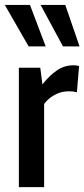

<svg xmlns="http://www.w3.org/2000/svg" viewBox="-22 -774 349 794"><path d="M56 0V-494H144.5L153.5 -425Q183 -462.5 213.8 -483.2Q244.5 -504 281.5 -504Q294 -504 305 -501L296 -392.5Q288.5 -394.5 280.5 -395.5Q272.5 -396.5 263 -396.5Q230 -396.5 202.5 -380.8Q175 -365 160.5 -344V0ZM307 -582H238.5L146 -753.5H248ZM167 -582H96.5L-2 -753.5H102Z"/></svg>

Font: Cabin SemiCondensedMedium
Style: Regular
Weight: 500
Width: 4
Designer: Pablo Impallari
Foundry: Pablo Impallari. http://www.impallari.com Igino Marini. http://www.ikern.com
Version: Version 3.001